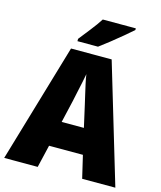

<svg xmlns="http://www.w3.org/2000/svg" viewBox="-133 -1022 936 1118"><g transform="rotate(15 335.0 -463.5)"><path d="M470 0 438 -136H234L202 0H0L211 -716H456L670 0ZM373 -422Q368 -444 360.5 -476Q353 -508 346 -540Q339 -572 336 -595Q332 -573 325.5 -542Q319 -511 312 -479.5Q305 -448 300 -423L269 -289H403ZM545 -917Q525 -899 491.5 -871Q458 -843 422 -814.5Q386 -786 360 -767H236V-781Q261 -813 293 -853.5Q325 -894 346 -927H545Z"/></g></svg>

Font: Noto Sans Lao Looped SemiCondensed Black
Style: Regular
Weight: 900
Width: 4
Designer: Mark Frömberg, Ben Mitchell
Foundry: The Fontpad Ltd
Version: Version 1.002; ttfautohint (v1.8.4.7-5d5b)